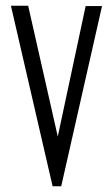

<svg xmlns="http://www.w3.org/2000/svg" viewBox="-20 -644 390 668"><path d="M163 4 18 -624H78L181 -169L278 -623H335L193 4Z"/></svg>

Font: Inconsolata ExtraCondensed
Style: Regular
Weight: 400
Width: 2
Monospace: yes
Designer: Raph Levien, Cyreal, Brenton Simpson
Foundry: Raph Levien, Cyreal, Google
Version: Version 3.001; ttfautohint (v1.8.2.53-6de2)